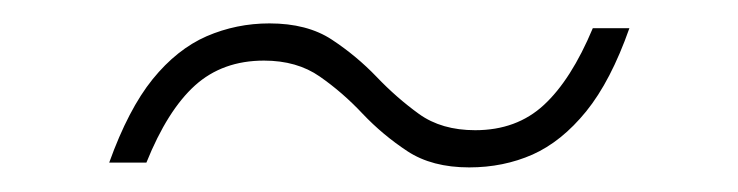

<svg xmlns="http://www.w3.org/2000/svg" viewBox="-20 -326 615 160"><path d="M504.5 -302.5Q489 -258.5 468.5 -233.2Q448 -208 423.8 -197.2Q399.5 -186.5 371 -186.5Q340 -186.5 319.5 -200Q299 -213.5 282.2 -231.2Q265.5 -249 246.5 -262.2Q227.5 -275.5 200 -275.5Q165.5 -275.5 142.5 -254.8Q119.5 -234 102 -190.5H71Q87 -235 107.2 -260Q127.5 -285 152.2 -295.8Q177 -306.5 204.5 -306.5Q236 -306.5 256.5 -293Q277 -279.5 293.8 -262Q310.5 -244.5 329.2 -231Q348 -217.5 376 -217.5Q410.5 -217.5 433.2 -238.5Q456 -259.5 474 -302.5Z"/></svg>

Font: Newsreader 9pt ExtraLight
Style: Italic
Weight: 250
Italic angle: -17°
Designer: Hugues Gentile
Foundry: Production Type
Version: Version 1.003